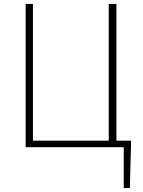

<svg xmlns="http://www.w3.org/2000/svg" viewBox="-20 -746 724 973"><path d="M644 -33V-13L638 207H607V0H110V-726H147V-33H531V-726H570V-33Z"/></svg>

Font: SpoqaHanSansJP-Thin
Style: Regular
Weight: 250
Designer: [Source Han Sans]
Ryoko NISHIZUKA  (kana & ideographs); Paul D. Hunt (Latin, Greek & Cyrillic); Wenlong ZHANG  (bopomofo
Foundry: Spoqa (http://bi.spoqa.com)
Version: Version 1.002.20150607